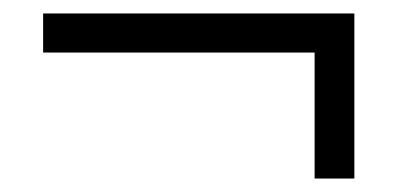

<svg xmlns="http://www.w3.org/2000/svg" viewBox="-20 -349 590 285"><path d="M44 -329H506V-84H447V-271H44Z"/></svg>

Font: EauTestInfant Medium
Style: Italic
Weight: 500
Italic angle: -12°
Designer: Christian Thalmann (Catharsis Fonts)
Version: Version 0.001;PS 000.001;hotconv 1.0.88;makeotf.lib2.5.64775